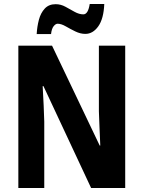

<svg xmlns="http://www.w3.org/2000/svg" viewBox="-20 -943 719 963"><path d="M608 0H437L198 -511H194Q197 -459 199 -414Q201 -369 202 -333V0H72V-714H241L480 -213H483Q481 -263 479 -306Q477 -349 476 -385V-714H608ZM503 -923Q500 -849 473 -811Q446 -773 408 -773Q383 -773 357.5 -785.5Q332 -798 309.5 -811Q287 -824 269 -824Q259 -824 249 -811.5Q239 -799 236 -772H164Q166 -809 175 -843.5Q184 -878 204.5 -900Q225 -922 259 -922Q285 -922 308.5 -909Q332 -896 354.5 -883.5Q377 -871 398 -871Q422 -871 430 -923Z"/></svg>

Font: Noto Sans Thai Cond
Style: Bold
Weight: 700
Width: 3
Designer: Monotype Design Team
Foundry: Monotype Imaging Inc.
Version: Version 2.002; ttfautohint (v1.8.4.7-5d5b)